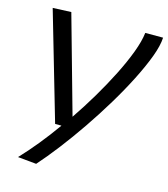

<svg xmlns="http://www.w3.org/2000/svg" viewBox="-113 -632 821 937"><g transform="rotate(15 298.0 -163.0)"><path d="M506 -538H596Q594 -497 572.5 -439.5Q551 -382 516 -313Q481 -244 437 -171Q393 -98 344.5 -27Q296 44 247.5 107Q199 170 157 217L63 208Q102 167 144.5 115Q187 63 228 5H196L38 -539L131 -543L269 -51Q312 -114 352 -181.5Q392 -249 425 -314.5Q458 -380 479.5 -437.5Q501 -495 506 -538Z"/></g></svg>

Font: Georama Extended
Style: Italic
Weight: 400
Width: 7
Italic angle: -9°
Designer: Jean-Baptiste Levee
Foundry: Production Type
Version: Version 1.000